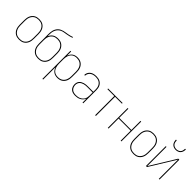

<svg xmlns="http://www.w3.org/2000/svg" viewBox="220 -2043 3560 3560"><g transform="rotate(45 2000.0 -262.5)"><path d="M250 8Q224 8 197.5 2.5Q171 -3 148.5 -17Q126 -31 109 -51.5Q92 -72 82 -96.5Q72 -121 68 -147.5Q64 -174 64 -200V-320Q64 -346 68 -372.5Q72 -399 82 -423.5Q92 -448 109 -468.5Q126 -489 148.5 -503Q171 -517 197.5 -522.5Q224 -528 250 -528Q276 -528 302.5 -522.5Q329 -517 351.5 -503Q374 -489 391 -468.5Q408 -448 418 -423.5Q428 -399 432 -372.5Q436 -346 436 -320V-200Q436 -174 432 -147.5Q428 -121 418 -96.5Q408 -72 391 -51.5Q374 -31 351.5 -17Q329 -3 302.5 2.5Q276 8 250 8ZM250 -10Q274 -10 297.5 -15Q321 -20 341.5 -33Q362 -46 377 -65Q392 -84 401 -106Q410 -128 413.5 -152Q417 -176 417 -200V-320Q417 -344 413.5 -368Q410 -392 401 -414Q392 -436 377 -455Q362 -474 341.5 -487Q321 -500 297.5 -505Q274 -510 250 -510Q226 -510 202.5 -505Q179 -500 158.5 -487Q138 -474 123 -455Q108 -436 99 -414Q90 -392 86.5 -368Q83 -344 83 -320V-200Q83 -176 86.5 -152Q90 -128 99 -106Q108 -84 123 -65Q138 -46 158.5 -33Q179 -20 202.5 -15Q226 -10 250 -10Z M750 8Q724 8 697.5 2.5Q671 -3 648.5 -17Q626 -31 609 -51.5Q592 -72 582 -96.5Q572 -121 568 -147.5Q564 -174 564 -200V-312Q564 -344 563.5 -376Q563 -408 563 -439Q563 -466 565 -493Q567 -520 573.5 -546Q580 -572 593 -595.5Q606 -619 625 -638Q644 -657 668 -669Q692 -681 718 -688Q744 -695 770.5 -698.5Q797 -702 823.5 -707Q850 -712 876 -719Q902 -726 927 -735V-717Q898 -706 867.5 -698.5Q837 -691 806.5 -686Q776 -681 745 -676Q714 -671 686 -658Q658 -645 636 -622Q614 -599 601.5 -570.5Q589 -542 585 -511Q581 -480 581 -449Q581 -439 581.5 -430Q582 -421 582 -411Q592 -436 608.5 -457.5Q625 -479 647.5 -493.5Q670 -508 696.5 -514Q723 -520 750 -520Q777 -520 803 -514.5Q829 -509 851.5 -495Q874 -481 891 -460.5Q908 -440 918 -415.5Q928 -391 932 -364.5Q936 -338 936 -312V-200Q936 -174 932 -147.5Q928 -121 918 -96.5Q908 -72 891 -51.5Q874 -31 851.5 -17Q829 -3 802.5 2.5Q776 8 750 8ZM750 -10Q774 -10 797.5 -15Q821 -20 841.5 -33Q862 -46 877 -65Q892 -84 901 -106Q910 -128 913.5 -152Q917 -176 917 -200V-312Q917 -336 913.5 -360Q910 -384 901 -406Q892 -428 877 -447Q862 -466 841.5 -479Q821 -492 797.5 -497Q774 -502 750 -502Q726 -502 702.5 -497Q679 -492 658.5 -479Q638 -466 623 -447Q608 -428 599 -406Q590 -384 586.5 -360Q583 -336 583 -312V-200Q583 -176 586.5 -152Q590 -128 599 -106Q608 -84 623 -65Q638 -46 658.5 -33Q679 -20 702.5 -15Q726 -10 750 -10Z M1072 215V-520H1091V-412Q1100 -438 1115 -460.5Q1130 -483 1152 -499Q1174 -515 1200.5 -521.5Q1227 -528 1254 -528Q1280 -528 1306 -522Q1332 -516 1354 -502Q1376 -488 1392.5 -467.5Q1409 -447 1419 -422.5Q1429 -398 1432.5 -372Q1436 -346 1436 -320V-200Q1436 -174 1432.5 -148Q1429 -122 1419 -97.5Q1409 -73 1392.5 -52.5Q1376 -32 1354 -18Q1332 -4 1306 2Q1280 8 1254 8Q1227 8 1200.5 1.5Q1174 -5 1152 -21Q1130 -37 1115 -59.5Q1100 -82 1091 -108V215ZM1251 -10Q1275 -10 1298.5 -15.5Q1322 -21 1342 -33.5Q1362 -46 1377 -65Q1392 -84 1401 -106.5Q1410 -129 1413.5 -152.5Q1417 -176 1417 -200V-320Q1417 -344 1413.5 -367.5Q1410 -391 1401 -413.5Q1392 -436 1377 -455Q1362 -474 1342 -486.5Q1322 -499 1298.5 -504.5Q1275 -510 1251 -510Q1227 -510 1204 -504.5Q1181 -499 1161.5 -486Q1142 -473 1128 -453.5Q1114 -434 1106 -412Q1098 -390 1094.5 -366.5Q1091 -343 1091 -320V-200Q1091 -177 1094.5 -153.5Q1098 -130 1106 -108Q1114 -86 1128 -66.5Q1142 -47 1161.5 -34Q1181 -21 1204 -15.5Q1227 -10 1251 -10Z M1721 8Q1690 8 1660 0.5Q1630 -7 1607.5 -27.5Q1585 -48 1574.5 -77Q1564 -106 1564 -136Q1564 -160 1571 -183.5Q1578 -207 1593.5 -224.5Q1609 -242 1630 -253.5Q1651 -265 1674 -272Q1697 -279 1720.5 -281Q1744 -283 1768 -283H1909V-345Q1909 -366 1905 -388Q1901 -410 1892 -429.5Q1883 -449 1867.5 -465.5Q1852 -482 1832.5 -492Q1813 -502 1791.5 -506Q1770 -510 1748 -510Q1720 -510 1692 -504Q1664 -498 1640.5 -482Q1617 -466 1603.5 -440Q1590 -414 1589 -385H1570Q1570 -407 1576.5 -427.5Q1583 -448 1596 -465.5Q1609 -483 1626.5 -495.5Q1644 -508 1664 -515.5Q1684 -523 1705.5 -525.5Q1727 -528 1748 -528Q1773 -528 1797 -523.5Q1821 -519 1842.5 -508Q1864 -497 1881.5 -479Q1899 -461 1909.5 -439Q1920 -417 1924 -393Q1928 -369 1928 -345V0H1909V-102Q1898 -75 1878 -53Q1858 -31 1832.5 -17Q1807 -3 1778.5 2.5Q1750 8 1721 8ZM1724 -10Q1747 -10 1771 -14Q1795 -18 1816.5 -27.5Q1838 -37 1856.5 -52.5Q1875 -68 1887 -88.5Q1899 -109 1904 -132.5Q1909 -156 1909 -180V-265H1768Q1747 -265 1726 -263.5Q1705 -262 1684.5 -256Q1664 -250 1645 -240.5Q1626 -231 1611.5 -215.5Q1597 -200 1590 -179.5Q1583 -159 1583 -138Q1583 -111 1593 -85Q1603 -59 1623 -41Q1643 -23 1670 -16.5Q1697 -10 1724 -10Z M2240 0V-502H2060V-520H2440V-502H2260V0Z M2572 0V-520H2591V-281H2909V-520H2928V0H2909V-263H2591V0Z M3250 8Q3224 8 3197.5 2.5Q3171 -3 3148.5 -17Q3126 -31 3109 -51.5Q3092 -72 3082 -96.5Q3072 -121 3068 -147.5Q3064 -174 3064 -200V-320Q3064 -346 3068 -372.5Q3072 -399 3082 -423.5Q3092 -448 3109 -468.5Q3126 -489 3148.5 -503Q3171 -517 3197.5 -522.5Q3224 -528 3250 -528Q3276 -528 3302.5 -522.5Q3329 -517 3351.5 -503Q3374 -489 3391 -468.5Q3408 -448 3418 -423.5Q3428 -399 3432 -372.5Q3436 -346 3436 -320V-200Q3436 -174 3432 -147.5Q3428 -121 3418 -96.5Q3408 -72 3391 -51.5Q3374 -31 3351.5 -17Q3329 -3 3302.5 2.5Q3276 8 3250 8ZM3250 -10Q3274 -10 3297.5 -15Q3321 -20 3341.5 -33Q3362 -46 3377 -65Q3392 -84 3401 -106Q3410 -128 3413.5 -152Q3417 -176 3417 -200V-320Q3417 -344 3413.5 -368Q3410 -392 3401 -414Q3392 -436 3377 -455Q3362 -474 3341.5 -487Q3321 -500 3297.5 -505Q3274 -510 3250 -510Q3226 -510 3202.5 -505Q3179 -500 3158.5 -487Q3138 -474 3123 -455Q3108 -436 3099 -414Q3090 -392 3086.5 -368Q3083 -344 3083 -320V-200Q3083 -176 3086.5 -152Q3090 -128 3099 -106Q3108 -84 3123 -65Q3138 -46 3158.5 -33Q3179 -20 3202.5 -15Q3226 -10 3250 -10Z M3572 0V-520H3591V-17L3900 -520H3928V0H3909V-503L3600 0ZM3750 -600Q3723 -600 3696.5 -609.5Q3670 -619 3652.5 -639Q3635 -659 3627.5 -686Q3620 -713 3620 -740H3640Q3640 -717 3645.5 -693.5Q3651 -670 3666.5 -652.5Q3682 -635 3704.5 -626.5Q3727 -618 3750 -618Q3773 -618 3795.5 -626.5Q3818 -635 3833.5 -652.5Q3849 -670 3854.5 -693.5Q3860 -717 3860 -740H3880Q3880 -713 3872.5 -686Q3865 -659 3847.5 -639Q3830 -619 3803.5 -609.5Q3777 -600 3750 -600Z"/></g></svg>

Font: Iosevka SS04 Thin
Style: Regular
Weight: 100
Monospace: yes
Designer: Belleve Invis
Foundry: Belleve Invis
Version: Version 19.0.0; ttfautohint (v1.8.4)